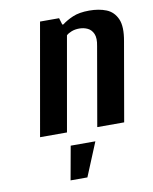

<svg xmlns="http://www.w3.org/2000/svg" viewBox="-82 -572 670 843"><g transform="rotate(-10 253.0 -150.0)"><path d="M65 0 153 -500H238L247 -470H252Q271 -485 300 -497.5Q329 -510 374 -510Q417 -510 449.5 -497Q482 -484 497.5 -449.5Q513 -415 501 -350L440 0H320L381 -350Q388 -385 379.5 -404.5Q371 -424 354 -432Q337 -440 317 -440Q298 -440 282.5 -434Q267 -428 259 -420L185 0ZM164 210 191 60H301L239 210Z"/></g></svg>

Font: Cuprum
Style: Bold Italic
Weight: 700
Italic angle: -10°
Designer: Jovanny Lemonad
Foundry: Jovanny Lemonad
Version: Version 3.000